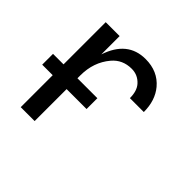

<svg xmlns="http://www.w3.org/2000/svg" viewBox="-136 -702 858 858"><g transform="rotate(45 293.0 -273.5)"><path d="M90.8 0V-202.1H24.4V-270.5H90.8V-537.1H178.7V-421.4Q220.2 -546.9 333.5 -546.9Q411.1 -546.9 456.1 -493.2Q495.1 -446.3 495.1 -373.5H407.2Q407.2 -418.9 385.7 -442.9Q359.4 -472.2 320.3 -472.2Q262.7 -472.2 227.5 -430.2Q178.7 -372.1 178.7 -289.1V-270.5H304.7V-202.1H178.7V0Z"/></g></svg>

Font: Consola Mono
Style: Book
Weight: 400
Monospace: yes
Version: Version 2.001